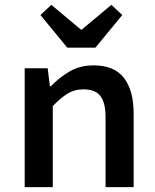

<svg xmlns="http://www.w3.org/2000/svg" viewBox="-20 -773 640 793"><path d="M82 0V-491H177L186 -417H190Q225 -453 267.5 -478Q310 -503 367 -503Q452 -503 492 -451Q532 -399 532 -304V0H416V-289Q416 -348 395 -376Q374 -404 324 -404Q288 -404 260 -387Q232 -370 198 -335V0ZM258 -576 147 -711 192 -753 314 -651H318L440 -753L485 -711L374 -576Z"/></svg>

Font: Source Code Pro ExtraLight SemiBold
Style: Regular
Weight: 600
Monospace: yes
Version: Version 1.018;hotconv 1.0.116;makeotfexe 2.5.65601